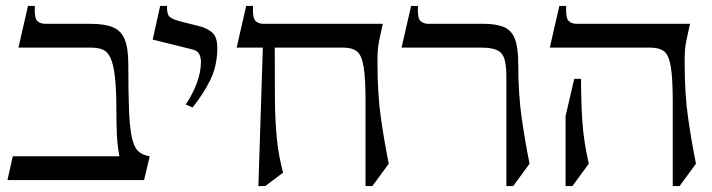

<svg xmlns="http://www.w3.org/2000/svg" viewBox="-20 -605 2391 645"><path d="M411 -390Q411 -293 413.5 -233Q416 -173 423.5 -141Q431 -109 445 -96.5Q459 -84 483 -80L464 0H5L23 -80H381Q374 -118 372.5 -156.5Q371 -195 371 -233Q371 -305 366 -347.5Q361 -390 351 -411Q341 -432 325 -438.5Q309 -445 286 -445H42L74 -585H97Q95 -545 105 -535Q115 -525 132 -525H284Q331 -525 359 -513.5Q387 -502 399 -472.5Q411 -443 411 -390Z M710 -444Q710 -384 686.5 -336.5Q663 -289 627 -244L604 -254Q627 -288 641 -325.5Q655 -363 655 -397Q655 -413 649 -424Q643 -435 626 -439L493 -472L518 -585H541Q540 -557 550.5 -548Q561 -539 594 -531L650 -517Q674 -511 692 -496.5Q710 -482 710 -444Z M1248 -395Q1248 -290 1259.5 -209.5Q1271 -129 1286 -55L1231 20H1208V-263Q1208 -342 1201.5 -381Q1195 -420 1179 -432.5Q1163 -445 1133 -445H903Q903 -350 903.5 -275.5Q904 -201 910 -140.5Q916 -80 931 -25L871 20H848L863 -445H775L807 -585H830Q828 -545 838 -535Q848 -525 865 -525H1266Q1258 -490 1254 -470Q1250 -450 1249 -434.5Q1248 -419 1248 -395Z M1721 -390Q1721 -289 1732.5 -209Q1744 -129 1759 -55L1704 20H1681V-348Q1681 -386 1674.5 -407Q1668 -428 1650 -436.5Q1632 -445 1597 -445H1329L1361 -585H1384Q1382 -545 1392 -535Q1402 -525 1419 -525H1604Q1646 -525 1672 -514.5Q1698 -504 1709.5 -475Q1721 -446 1721 -390Z M2280 -395Q2280 -290 2291.5 -209.5Q2303 -129 2318 -55L2263 20H2240V-263Q2240 -342 2233.5 -381Q2227 -420 2211 -432.5Q2195 -445 2165 -445H1827L1859 -585H1882Q1880 -545 1890 -535Q1900 -525 1917 -525H2298Q2290 -490 2286 -470Q2282 -450 2281 -434.5Q2280 -419 2280 -395ZM1880 -215 1909 -340H1932Q1932 -261 1936.5 -195Q1941 -129 1958 -55L1903 20H1880Z"/></svg>

Font: Bona Nova SC
Style: Regular
Weight: 400
Designer: Mateusz Machalski
Foundry: Capitalics
Version: Version 4.001; ttfautohint (v1.8.4.7-5d5b)